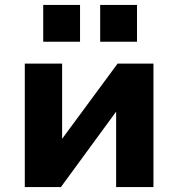

<svg xmlns="http://www.w3.org/2000/svg" viewBox="-20 -762 726 782"><path d="M81 0V-503H233V-198H234L459 -503H605V0H453V-306H452L228 0ZM388 -592V-742H538V-592ZM156 -592V-742H306V-592Z"/></svg>

Font: Nunito Sans 7pt ExtraBold
Style: Regular
Weight: 800
Designer: Vernon Adams
Foundry: Vernon Adams
Version: Version 3.101;gftools[0.9.27]